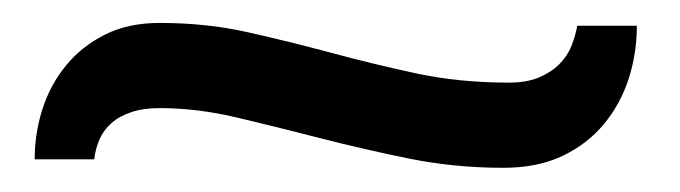

<svg xmlns="http://www.w3.org/2000/svg" viewBox="-20 -320 584 165"><path d="M9.8 -183.1Q9.8 -205.6 16.6 -226.6Q23.4 -247.6 36.9 -263.9Q50.3 -280.3 70.3 -290.3Q90.3 -300.3 117.2 -300.3Q157.7 -300.3 193.4 -292.2Q229 -284.2 264.4 -274.7Q299.8 -265.1 336.9 -257.1Q374 -249 417.5 -249Q432.6 -249 443.1 -253.4Q453.6 -257.8 460.7 -264.9Q467.8 -272 471.2 -280.8Q474.6 -289.6 476.1 -297.9H527.3Q527.3 -274.4 520.3 -252.4Q513.2 -230.5 499 -213.4Q484.9 -196.3 463.4 -186Q441.9 -175.8 412.6 -175.8Q370.6 -175.8 331.1 -183.8Q291.5 -191.9 254.6 -201.4Q217.8 -210.9 183.6 -219Q149.4 -227.1 117.2 -227.1Q103 -227.1 92.8 -223.6Q82.5 -220.2 75.7 -214.1Q68.8 -208 65.4 -200Q62 -191.9 61 -183.1Z"/></svg>

Font: Andika FrenchTight
Style: Regular
Weight: 400
Designer: Victor Gaultney, Annie Olsen, Julie Remington, Don Collingsworth, Eric Hays, Becca Hirsbrunner
Foundry: SIL International
Version: Version 5.000 ; Dig1 Dig4Opn Dig7 LnSpcTght